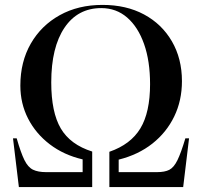

<svg xmlns="http://www.w3.org/2000/svg" viewBox="-20 -763 823 783"><path d="M57 0 33 -199H48Q65 -140 79.5 -110.5Q94 -81 114.5 -71Q135 -61 168 -61H317V-113Q240 -131 183 -174.5Q126 -218 94.5 -279.5Q63 -341 63 -414Q63 -511 105.5 -585Q148 -659 223.5 -701Q299 -743 398 -743Q495 -743 567.5 -704Q640 -665 681 -594.5Q722 -524 722 -432Q722 -353 690.5 -288Q659 -223 601.5 -177.5Q544 -132 464 -112V-61H620Q652 -61 670.5 -70.5Q689 -80 703.5 -109.5Q718 -139 736 -199H751L727 0H426V-144Q513 -174 552.5 -239.5Q592 -305 592 -420Q592 -514 567.5 -583.5Q543 -653 498.5 -691.5Q454 -730 393 -730Q297 -730 243 -650Q189 -570 189 -427Q189 -305 228 -239Q267 -173 356 -145V0Z"/></svg>

Font: Literata 72pt Medium
Style: Regular
Weight: 500
Designer: Latin by Veronika Burian and Jose Scaglione. Greek by Irene Vlachou. Cyrillic by Vera Evstafieva.
Foundry: TypeTogether
Version: Version 3.002